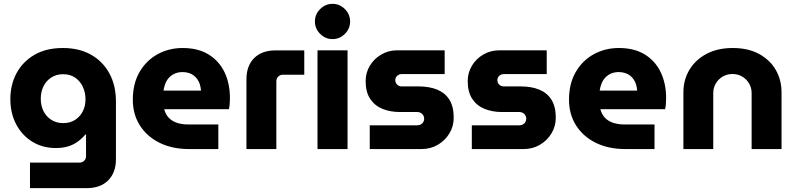

<svg xmlns="http://www.w3.org/2000/svg" viewBox="-20 -774 4136 997"><path d="M135.7 203V70.3H392Q407.3 70.3 417 60.8Q426.7 51.3 426.7 37.3V-76H424Q404.3 -53 381.8 -37.2Q359.3 -21.3 331.8 -13.3Q304.3 -5.3 269.7 -5.3Q201.7 -5.3 148.3 -37.8Q95 -70.3 64.3 -128Q33.7 -185.7 33.7 -259.7Q33.7 -332.7 65.3 -392.8Q97 -453 158 -488.8Q219 -524.7 306.7 -524.7Q390.7 -524.7 452.2 -490.2Q513.7 -455.7 547.8 -393.3Q582 -331 582 -246.7V53Q582 122.3 541.7 162.7Q501.3 203 429.7 203ZM308 -134.7Q343.7 -134.7 369.7 -151.3Q395.7 -168 409.8 -195.8Q424 -223.7 424 -257.7Q424 -294.3 409.8 -324Q395.7 -353.7 369.7 -371.2Q343.7 -388.7 308 -388.7Q273 -388.7 246.5 -371.7Q220 -354.7 205.8 -325.7Q191.7 -296.7 191.7 -260.7Q191.7 -225.7 205.8 -197.2Q220 -168.7 246.5 -151.7Q273 -134.7 308 -134.7Z M961.7 0Q874.7 0 809 -32.3Q743.3 -64.7 706.5 -122.5Q669.7 -180.3 669.7 -256Q669.7 -340.3 704.7 -400.3Q739.7 -460.3 798.5 -492.5Q857.3 -524.7 928.3 -524.7Q1009.3 -524.7 1063.8 -490.8Q1118.3 -457 1146.2 -398.3Q1174 -339.7 1174 -264.7Q1174 -251.7 1172.7 -234.5Q1171.3 -217.3 1168.7 -207H832.7Q839.3 -180.7 856 -162.8Q872.7 -145 898.7 -136.3Q924.7 -127.7 957.3 -127.7H1113.7V0ZM829 -303.7H1023.7Q1022.3 -320.3 1018 -335Q1013.7 -349.7 1005.5 -361.5Q997.3 -373.3 986.3 -381.8Q975.3 -390.3 960.5 -395Q945.7 -399.7 928 -399.7Q905 -399.7 887.2 -391.7Q869.3 -383.7 857.3 -370.3Q845.3 -357 838.5 -339.7Q831.7 -322.3 829 -303.7Z M1259.7 0V-362.3Q1259.7 -432.3 1299.7 -472.3Q1339.7 -512.3 1410.7 -512.3H1560V-386H1449Q1434.7 -386 1424.8 -376.5Q1415 -367 1415 -352V0Z M1628.7 0V-512.7H1784.7V0ZM1706.7 -571Q1669.3 -571 1642.3 -598.2Q1615.3 -625.3 1615.3 -662.3Q1615.3 -699.7 1642.3 -726.8Q1669.3 -754 1706.7 -754Q1744 -754 1771 -726.8Q1798 -699.7 1798 -662.3Q1798 -625.3 1771 -598.2Q1744 -571 1706.7 -571Z M1900 0V-123.3H2146.7Q2157.3 -123.3 2165.3 -127.8Q2173.3 -132.3 2178 -140.2Q2182.7 -148 2182.7 -157.3Q2182.7 -167.3 2178 -175.2Q2173.3 -183 2165.3 -187.7Q2157.3 -192.3 2146.7 -192.3H2056.7Q2007 -192.3 1966.7 -208.5Q1926.3 -224.7 1902.5 -260.2Q1878.7 -295.7 1878.7 -352.7Q1878.7 -396.7 1900.5 -432.8Q1922.3 -469 1959.7 -490.8Q1997 -512.7 2042 -512.7H2289V-389.3H2065.7Q2052.3 -389.3 2042.5 -380.3Q2032.7 -371.3 2032.7 -357.7Q2032.7 -344 2042.2 -334.7Q2051.7 -325.3 2065.7 -325.3H2153.7Q2209.7 -325.3 2250.5 -308.5Q2291.3 -291.7 2313.7 -256Q2336 -220.3 2336 -162.7Q2336 -118 2313.5 -81Q2291 -44 2253.3 -22Q2215.7 0 2168.7 0Z M2430 0V-123.3H2676.7Q2687.3 -123.3 2695.3 -127.8Q2703.3 -132.3 2708 -140.2Q2712.7 -148 2712.7 -157.3Q2712.7 -167.3 2708 -175.2Q2703.3 -183 2695.3 -187.7Q2687.3 -192.3 2676.7 -192.3H2586.7Q2537 -192.3 2496.7 -208.5Q2456.3 -224.7 2432.5 -260.2Q2408.7 -295.7 2408.7 -352.7Q2408.7 -396.7 2430.5 -432.8Q2452.3 -469 2489.7 -490.8Q2527 -512.7 2572 -512.7H2819V-389.3H2595.7Q2582.3 -389.3 2572.5 -380.3Q2562.7 -371.3 2562.7 -357.7Q2562.7 -344 2572.2 -334.7Q2581.7 -325.3 2595.7 -325.3H2683.7Q2739.7 -325.3 2780.5 -308.5Q2821.3 -291.7 2843.7 -256Q2866 -220.3 2866 -162.7Q2866 -118 2843.5 -81Q2821 -44 2783.3 -22Q2745.7 0 2698.7 0Z M3226.7 0Q3139.7 0 3074 -32.3Q3008.3 -64.7 2971.5 -122.5Q2934.7 -180.3 2934.7 -256Q2934.7 -340.3 2969.7 -400.3Q3004.7 -460.3 3063.5 -492.5Q3122.3 -524.7 3193.3 -524.7Q3274.3 -524.7 3328.8 -490.8Q3383.3 -457 3411.2 -398.3Q3439 -339.7 3439 -264.7Q3439 -251.7 3437.7 -234.5Q3436.3 -217.3 3433.7 -207H3097.7Q3104.3 -180.7 3121 -162.8Q3137.7 -145 3163.7 -136.3Q3189.7 -127.7 3222.3 -127.7H3378.7V0ZM3094 -303.7H3288.7Q3287.3 -320.3 3283 -335Q3278.7 -349.7 3270.5 -361.5Q3262.3 -373.3 3251.3 -381.8Q3240.3 -390.3 3225.5 -395Q3210.7 -399.7 3193 -399.7Q3170 -399.7 3152.2 -391.7Q3134.3 -383.7 3122.3 -370.3Q3110.3 -357 3103.5 -339.7Q3096.7 -322.3 3094 -303.7Z M3528.7 0V-294.7Q3528.7 -359 3559.7 -411.2Q3590.7 -463.3 3648.3 -494Q3706 -524.7 3785 -524.7Q3864.7 -524.7 3921.3 -494Q3978 -463.3 4008.2 -411.2Q4038.3 -359 4038.3 -294.7V0H3883V-290.7Q3883 -317.7 3870 -340.2Q3857 -362.7 3834.5 -376.2Q3812 -389.7 3783.7 -389.7Q3755.3 -389.7 3732.5 -376.2Q3709.7 -362.7 3696.7 -340.2Q3683.7 -317.7 3683.7 -290.7V0Z"/></svg>

Font: MuseoModerno Thin
Style: Regular
Weight: 100
Designer: Pablo Cosgaya, Héctor Gatti, Marcela Romero, and the Authors of The MuseoModerno Project.
Foundry: Omnibus-Type Team
Version: Version 1.003